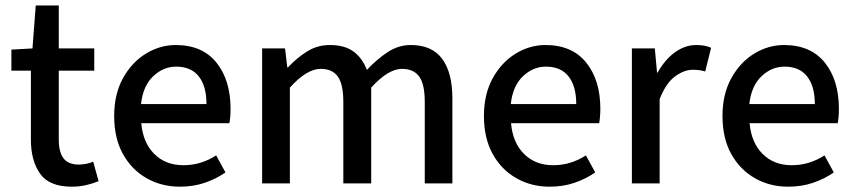

<svg xmlns="http://www.w3.org/2000/svg" viewBox="-20 -684 3187 716"><path d="M247.6 12.2Q163.6 12.2 129.4 -36.4Q95.2 -85 95.2 -163.6V-420.4H22.5V-499L101.1 -503.4L113.3 -663.6H199.2V-503.4H331.5V-420.4H199.2V-163.1Q199.2 -117.2 216.8 -93.8Q234.4 -70.3 273.4 -70.3Q286.1 -70.3 300 -72.8Q314 -75.2 327.6 -81.1L347.7 -8.3Q327.6 0 302 6.1Q276.4 12.2 247.6 12.2Z M650.4 12.2Q582.5 12.2 526.9 -19.3Q471.2 -50.8 438.5 -109.6Q405.8 -168.5 405.8 -251.5Q405.8 -333 438.7 -392.6Q471.7 -452.1 524.2 -484.1Q576.7 -516.1 635.3 -516.1Q734.4 -516.1 787.1 -450.7Q839.8 -385.3 839.8 -277.8Q839.8 -262.7 838.6 -248.5Q837.4 -234.4 835.4 -224.6H506.8Q513.2 -151.9 555.4 -109.9Q597.7 -67.9 663.6 -67.9Q698.2 -67.9 728.5 -77.4Q758.8 -86.9 786.1 -104.5L820.8 -41Q785.6 -16.6 743.2 -2.2Q700.7 12.2 650.4 12.2ZM505.9 -295.9H750Q750 -362.8 721.2 -399.2Q692.4 -435.5 637.2 -435.5Q588.9 -435.5 551 -399.4Q513.2 -363.3 505.9 -295.9Z M957.5 0V-503.4H1043L1051.3 -432.6H1053.7Q1086.4 -467.8 1124.8 -491.9Q1163.1 -516.1 1210 -516.1Q1266.1 -516.1 1299.1 -491.2Q1332 -466.3 1348.1 -423.3Q1385.7 -463.4 1425.8 -489.7Q1465.8 -516.1 1512.2 -516.1Q1590.8 -516.1 1628.9 -464.6Q1667 -413.1 1667 -317.4V0H1564V-304.2Q1564 -370.1 1543.2 -398.7Q1522.5 -427.2 1479 -427.2Q1427.7 -427.2 1364.3 -357.4V0H1260.3V-304.2Q1260.3 -370.1 1239.7 -398.7Q1219.2 -427.2 1175.8 -427.2Q1124 -427.2 1061 -357.4V0Z M2029.3 12.2Q1961.4 12.2 1905.8 -19.3Q1850.1 -50.8 1817.4 -109.6Q1784.7 -168.5 1784.7 -251.5Q1784.7 -333 1817.6 -392.6Q1850.6 -452.1 1903.1 -484.1Q1955.6 -516.1 2014.2 -516.1Q2113.3 -516.1 2166 -450.7Q2218.8 -385.3 2218.8 -277.8Q2218.8 -262.7 2217.5 -248.5Q2216.3 -234.4 2214.4 -224.6H1885.7Q1892.1 -151.9 1934.3 -109.9Q1976.6 -67.9 2042.5 -67.9Q2077.1 -67.9 2107.4 -77.4Q2137.7 -86.9 2165 -104.5L2199.7 -41Q2164.6 -16.6 2122.1 -2.2Q2079.6 12.2 2029.3 12.2ZM1884.8 -295.9H2128.9Q2128.9 -362.8 2100.1 -399.2Q2071.3 -435.5 2016.1 -435.5Q1967.8 -435.5 1929.9 -399.4Q1892.1 -363.3 1884.8 -295.9Z M2336.4 0V-503.4H2421.9L2430.2 -413.6H2432.6Q2459.5 -461.9 2497.1 -489Q2534.7 -516.1 2576.2 -516.1Q2608.9 -516.1 2631.8 -505.9L2609.9 -417.5Q2598.1 -420.9 2588.1 -422.4Q2578.1 -423.8 2562.5 -423.8Q2531.7 -423.8 2497.8 -399.4Q2463.9 -375 2439.9 -314.5V0Z M2918.9 12.2Q2851.1 12.2 2795.4 -19.3Q2739.7 -50.8 2707 -109.6Q2674.3 -168.5 2674.3 -251.5Q2674.3 -333 2707.3 -392.6Q2740.2 -452.1 2792.7 -484.1Q2845.2 -516.1 2903.8 -516.1Q3002.9 -516.1 3055.7 -450.7Q3108.4 -385.3 3108.4 -277.8Q3108.4 -262.7 3107.2 -248.5Q3106 -234.4 3104 -224.6H2775.4Q2781.7 -151.9 2824 -109.9Q2866.2 -67.9 2932.1 -67.9Q2966.8 -67.9 2997.1 -77.4Q3027.3 -86.9 3054.7 -104.5L3089.4 -41Q3054.2 -16.6 3011.7 -2.2Q2969.2 12.2 2918.9 12.2ZM2774.4 -295.9H3018.6Q3018.6 -362.8 2989.7 -399.2Q2960.9 -435.5 2905.8 -435.5Q2857.4 -435.5 2819.6 -399.4Q2781.7 -363.3 2774.4 -295.9Z"/></svg>

Font: Akatab SemiBold
Style: Regular
Weight: 600
Designer: SIL Global
Foundry: SIL Global
Version: Version 4.100